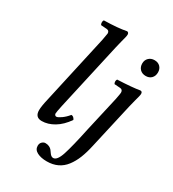

<svg xmlns="http://www.w3.org/2000/svg" viewBox="-212 -813 1015 1128"><g transform="rotate(30 295.5 -249.0)"><path d="M301.8 -581.1 200.2 -127Q189.9 -78.6 189.9 -69.8Q189.9 -64 193.6 -59.6Q197.3 -55.2 203.1 -55.2Q212.9 -55.2 234.4 -70.3Q255.9 -85.4 274.9 -108.9Q291 -108.9 299.8 -88.9Q265.6 -39.6 224.1 -14.9Q182.6 9.8 141.1 9.8Q96.2 9.8 96.2 -38.1Q96.2 -64.5 108.9 -118.2L211.9 -582Q220.2 -624.5 220.2 -628.9Q220.2 -648.4 202.1 -649.9L162.1 -652.8Q157.7 -659.7 157.5 -669.2Q157.2 -678.7 162.1 -685.1Q259.3 -687 312 -698.2Q317.9 -698.2 321.5 -693.8Q325.2 -689.5 325.2 -682.1Q325.2 -675.8 322.3 -663.3Q319.3 -650.9 313 -627.2Q306.6 -603.5 301.8 -581.1ZM543.9 -319.8 475.1 -16.1Q463.9 35.6 448.7 73.7Q433.6 111.8 411.1 141.1Q388.7 170.4 357.2 185.3Q325.7 200.2 285.2 200.2Q245.6 200.2 219.7 186.8Q193.8 173.3 193.8 147Q193.8 130.4 204.1 120.6Q214.4 110.8 226.1 110.8Q241.2 110.8 252.4 116.2Q263.7 121.6 270 129.6Q276.4 137.7 281.5 145.5Q286.6 153.3 293.2 158.7Q299.8 164.1 308.1 164.1Q334.5 164.1 353.5 105.7Q372.6 47.4 400.9 -86.9L454.1 -320.8Q461.9 -360.8 461.9 -367.2Q461.9 -387.7 443.8 -389.2L403.8 -392.1Q399.4 -398.9 399.2 -407.7Q398.9 -416.5 403.8 -422.9Q504.9 -427.2 554.2 -436Q567.9 -436 567.9 -419.9Q567.9 -413.6 564.7 -401.1Q561.5 -388.7 555.2 -365.2Q548.8 -341.8 543.9 -319.8ZM483.9 -579.1Q483.9 -602.1 499 -616.9Q514.2 -631.8 538.1 -631.8Q562 -631.8 576.4 -617.2Q590.8 -602.5 590.8 -579.1Q590.8 -554.7 576.4 -539.8Q562 -524.9 538.1 -524.9Q513.7 -524.9 498.8 -539.8Q483.9 -554.7 483.9 -579.1Z"/></g></svg>

Font: Common Serif Medium
Style: Italic
Weight: 500
Italic angle: -12°
Designer: Philipp H. Poll, Khaled Hosny
Foundry: Stefan Peev, Context Ltd.
Version: Version 1.026